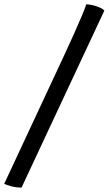

<svg xmlns="http://www.w3.org/2000/svg" viewBox="-46 -772 502 886"><path d="M53.5 93.5Q26.5 93.5 4.5 87.2Q-17.5 81 -26.5 76L248.5 -513Q277 -574.5 297.8 -621Q318.5 -667.5 332.2 -700.2Q346 -733 352.5 -752.5Q383.5 -749.5 406.5 -740.5Q429.5 -731.5 435.5 -723Z"/></svg>

Font: Texturina Medium
Style: Italic
Weight: 500
Italic angle: -11°
Designer: Guillermo Torres Carreño
Foundry: Omnibus-Type
Version: Version 1.002